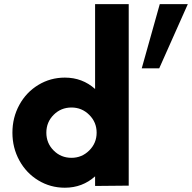

<svg xmlns="http://www.w3.org/2000/svg" viewBox="-20 -876 906 906"><path d="M428.7 -456.1V-856.4H587.4V0L428.7 1.5V-43.9Q368.7 9.8 286.1 9.8Q217.8 9.8 160.9 -24.7Q104 -59.1 71.3 -118.9Q38.6 -178.7 38.6 -250Q38.6 -321.3 71.3 -381.1Q104 -440.9 160.9 -475.3Q217.8 -509.8 286.1 -509.8Q368.7 -509.8 428.7 -456.1ZM733.9 -856.4H866.2L731.4 -553.7H648.9ZM317.4 -131.3Q366.2 -131.3 401.1 -166Q436 -200.7 436 -250Q436 -299.3 401.1 -334Q366.2 -368.7 317.4 -368.7Q267.6 -368.7 233.2 -334.2Q198.7 -299.8 198.7 -250Q198.7 -200.2 233.2 -165.8Q267.6 -131.3 317.4 -131.3Z"/></svg>

Font: Now Alt
Style: Bold
Weight: 700
Designer: Alfredo Marco Pradil
Foundry: Alfredo Marco Pradil
Version: Version 1.002;PS 001.002;hotconv 1.0.88;makeotf.lib2.5.64775